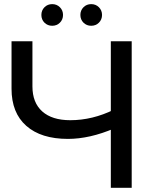

<svg xmlns="http://www.w3.org/2000/svg" viewBox="-20 -897 758 917"><path d="M35.1 -473.1V-700H134.9V-484.3Q134.9 -406.6 181.9 -364.7Q228.9 -322.9 315.6 -322.9Q421.7 -322.9 524.4 -373.4L525.9 -283.9Q467.6 -258.9 411.8 -246.2Q356 -233.6 304.6 -233.6Q176.1 -233.6 105.6 -295.9Q35.1 -358.1 35.1 -473.1ZM509.3 -700H609V0H509.3ZM363.9 -825.6Q363.9 -847.5 378.7 -862.4Q393.6 -877.3 415.6 -877.3Q437.5 -877.3 452.4 -862.4Q467.3 -847.5 467.3 -825.6Q467.3 -803.6 452.4 -788.7Q437.5 -773.9 415.6 -773.9Q393.6 -773.9 378.7 -788.7Q363.9 -803.6 363.9 -825.6ZM177.6 -825.6Q177.6 -847.5 192.4 -862.4Q207.3 -877.3 229.3 -877.3Q251.2 -877.3 266.1 -862.4Q281 -847.5 281 -825.6Q281 -803.6 266.1 -788.7Q251.2 -773.9 229.3 -773.9Q207.3 -773.9 192.4 -788.7Q177.6 -803.6 177.6 -825.6Z"/></svg>

Font: iiserrat Thin
Style: Regular
Weight: 100
Designer: Akira Ohta
Foundry: Akira Ohta
Version: Version 1.200;Glyphs 3.3.1 (3343)